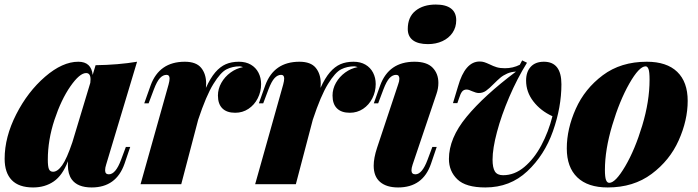

<svg xmlns="http://www.w3.org/2000/svg" viewBox="-27 -802 3039 836"><path d="M540 -162.1 515.1 -88.9Q479 14.2 372.1 14.2Q310.5 14.2 285.2 -21Q268.6 -44.4 268.6 -82.5Q268.6 -93.8 269 -100.1Q245.1 -38.1 207 -12Q168.9 14.2 117.2 14.2Q55.2 14.2 24.2 -17.8Q-6.8 -49.8 -6.8 -110.8Q-6.8 -205.1 43.5 -304Q93.8 -402.8 169.4 -468Q245.1 -533.2 314 -533.2Q370.6 -533.2 376.5 -475.6L389.2 -518.1Q488.3 -519.5 569.8 -533.2L435.1 -85Q430.7 -71.8 430.7 -60.5Q430.7 -43 446.8 -43Q476.6 -43 500 -106L521 -162.1ZM288.1 -182.6 366.2 -441.4Q367.2 -452.1 367.2 -456.1Q367.2 -483.9 348.1 -483.9Q319.8 -483.9 279.5 -426Q239.3 -368.2 210.2 -280.3Q181.2 -192.4 181.2 -106.9Q181.2 -77.6 186 -65.9Q190.9 -54.2 204.1 -54.2Q223.6 -54.2 243.7 -82.3Q263.7 -110.4 288.1 -182.6Z M1109.9 -436Q1109.9 -402.8 1095.2 -374Q1080.6 -345.2 1054.9 -328.1Q1029.3 -311 997.1 -311Q960.4 -311 941.2 -330.1Q921.9 -349.1 921.9 -386.2Q921.9 -415 936.8 -441.4Q951.7 -467.8 976.8 -486.1Q1002 -504.4 1031.2 -509.8Q1021 -513.2 1017.1 -513.2Q985.4 -513.2 959.5 -500.2Q933.6 -487.3 902.1 -436.3Q870.6 -385.3 835.9 -280.8L762.2 0H585L707 -434.1Q711.4 -450.2 711.4 -460Q711.4 -476.1 698.2 -476.1Q682.6 -476.1 669.4 -461.9Q656.2 -447.8 643.1 -413.1L620.1 -352.1H601.1L628.9 -430.2Q666.5 -533.2 777.8 -533.2Q827.1 -533.2 848.9 -506.6Q870.6 -480 870.6 -438Q870.6 -432.1 869.6 -419.4Q889.2 -462.4 910.4 -487.1Q931.6 -511.7 956.3 -522.5Q981 -533.2 1013.2 -533.2Q1043.5 -533.2 1065.2 -520.5Q1086.9 -507.8 1098.4 -485.6Q1109.9 -463.4 1109.9 -436Z M1608.9 -436Q1608.9 -402.8 1594.2 -374Q1579.6 -345.2 1554 -328.1Q1528.3 -311 1496.1 -311Q1459.5 -311 1440.2 -330.1Q1420.9 -349.1 1420.9 -386.2Q1420.9 -415 1435.8 -441.4Q1450.7 -467.8 1475.8 -486.1Q1501 -504.4 1530.3 -509.8Q1520 -513.2 1516.1 -513.2Q1484.4 -513.2 1458.5 -500.2Q1432.6 -487.3 1401.1 -436.3Q1369.6 -385.3 1335 -280.8L1261.2 0H1084L1206.1 -434.1Q1210.4 -450.2 1210.4 -460Q1210.4 -476.1 1197.3 -476.1Q1181.6 -476.1 1168.5 -461.9Q1155.3 -447.8 1142.1 -413.1L1119.1 -352.1H1100.1L1127.9 -430.2Q1165.5 -533.2 1276.9 -533.2Q1326.2 -533.2 1347.9 -506.6Q1369.6 -480 1369.6 -438Q1369.6 -432.1 1368.7 -419.4Q1388.2 -462.4 1409.4 -487.1Q1430.7 -511.7 1455.3 -522.5Q1480 -533.2 1512.2 -533.2Q1542.5 -533.2 1564.2 -520.5Q1585.9 -507.8 1597.4 -485.6Q1608.9 -463.4 1608.9 -436Z M1870.6 -782.2Q1914.1 -782.2 1936.8 -764.9Q1959.5 -747.6 1959.5 -713.9Q1959.5 -683.1 1943.4 -659.4Q1927.2 -635.7 1899.2 -622.8Q1871.1 -609.9 1836.4 -609.9Q1793.5 -609.9 1771 -626.7Q1748.5 -643.6 1748.5 -675.8Q1748.5 -728 1782.2 -755.1Q1815.9 -782.2 1870.6 -782.2ZM1711.9 -459Q1711.9 -476.1 1697.8 -476.1Q1682.1 -476.1 1668.9 -461.9Q1655.8 -447.8 1642.6 -413.1L1619.6 -352.1H1600.6L1628.4 -430.2Q1666 -533.2 1777.8 -533.2Q1831.5 -533.2 1856.7 -507.3Q1881.8 -481.4 1881.8 -440.9Q1881.8 -417 1873.5 -393.1L1769.5 -85Q1764.6 -70.3 1764.6 -60.5Q1764.6 -43 1781.7 -43Q1811 -43 1834.5 -106L1855.5 -162.1H1874.5L1849.6 -88.9Q1814.5 14.2 1706.5 14.2Q1655.8 14.2 1627.9 -9.8Q1600.1 -33.7 1600.1 -80.6Q1600.1 -113.8 1614.7 -158.2L1706.5 -434.1Q1711.9 -448.2 1711.9 -459Z M2263.7 -451.2Q2263.7 -489.3 2283.9 -511.2Q2304.2 -533.2 2341.3 -533.2Q2417.5 -533.2 2417.5 -435.1Q2417.5 -335 2380.6 -230.7Q2343.8 -126.5 2268.8 -56.2Q2193.8 14.2 2086.4 14.2Q2001 14.2 1964.4 -21.2Q1927.7 -56.6 1927.7 -109.9Q1927.7 -200.2 2004.4 -293.2Q2081.1 -386.2 2219.7 -490.2Q2198.7 -489.3 2181.4 -481.7Q2164.1 -474.1 2151.6 -463.6Q2139.2 -453.1 2122.6 -436.5Q2103 -416.5 2089.1 -406.7Q2075.2 -397 2057.6 -397Q2046.4 -397 2028.8 -404.8Q2014.2 -412.1 2004.4 -412.1Q1992.2 -412.1 1985.1 -403.3Q1978 -394.5 1971.7 -374L1964.4 -353H1945.3L1967.3 -425.8Q1998 -534.2 2061.5 -534.2Q2072.8 -534.2 2081.8 -531.2Q2090.8 -528.3 2104.5 -522Q2121.1 -513.7 2135.7 -509.3Q2150.4 -504.9 2171.4 -504.9Q2206.5 -504.9 2236.3 -520L2246.6 -539.1L2267.6 -528.8Q2224.6 -459.5 2190.4 -379.6Q2156.2 -299.8 2137 -227.5Q2117.7 -155.3 2117.7 -106.9Q2117.7 -71.8 2127.9 -55.4Q2138.2 -39.1 2163.6 -39.1Q2213.4 -39.1 2256.1 -75Q2298.8 -110.8 2330.1 -169.4Q2361.3 -228 2378.4 -295.9Q2327.1 -319.3 2295.4 -360.4Q2263.7 -401.4 2263.7 -451.2Z M2789.1 -533.2Q2876 -533.2 2921.6 -489.3Q2967.3 -445.3 2967.3 -362.8Q2967.3 -278.3 2928.2 -190.9Q2889.2 -103.5 2810.3 -44.7Q2731.4 14.2 2619.1 14.2Q2532.2 14.2 2486.6 -29.8Q2440.9 -73.7 2440.9 -155.8Q2440.9 -240.7 2480 -328.1Q2519 -415.5 2597.7 -474.4Q2676.3 -533.2 2789.1 -533.2ZM2606.9 -62Q2606.9 -31.2 2611.6 -18.6Q2616.2 -5.9 2626 -5.9Q2652.8 -5.9 2695.3 -78.1Q2737.8 -150.4 2769.5 -255.6Q2801.3 -360.8 2801.3 -455.1Q2801.3 -489.7 2796.6 -501.5Q2792 -513.2 2784.2 -513.2Q2755.9 -513.2 2713.1 -438Q2670.4 -362.8 2638.7 -256.3Q2606.9 -149.9 2606.9 -62Z"/></svg>

Font: TypoPRO Playfair Display
Style: Italic
Weight: 900
Italic angle: -14°
Designer: Claus Eggers Sørensen
Foundry: Claus Eggers Sørensen
Version: Version 1.004;PS 001.004;hotconv 1.0.70;makeotf.lib2.5.58329